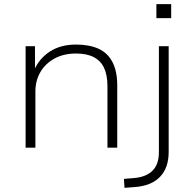

<svg xmlns="http://www.w3.org/2000/svg" viewBox="-20 -709 926 922"><path d="M103 0V-487H148V-370H143Q168 -428 219.5 -461.5Q271 -495 345 -495Q408 -495 452 -475.5Q496 -456 519.5 -412Q543 -368 543 -298V0H496V-294Q496 -348 480 -382.5Q464 -417 430.5 -434.5Q397 -452 345 -452Q286 -452 242 -428Q198 -404 174 -363Q150 -322 150 -270V0ZM731 -622V-689H802V-622ZM578 193 575 150 624 146Q682 141 712.5 110.5Q743 80 743 22V-487H790V20Q790 59 779.5 89Q769 119 748 140.5Q727 162 697.5 174Q668 186 630 189Z"/></svg>

Font: Nunito Sans 10pt SemiExpanded ExtraLight
Style: Regular
Weight: 250
Width: 6
Designer: Vernon Adams
Foundry: Vernon Adams
Version: Version 3.101;gftools[0.9.27]